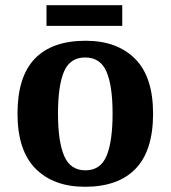

<svg xmlns="http://www.w3.org/2000/svg" viewBox="-20 -705 653 735"><path d="M305 10Q185 10 116 -59.5Q47 -129 47 -270Q47 -411 113 -480Q179 -549 308 -549Q428 -549 497 -480Q566 -411 566 -270Q566 -129 499.5 -59.5Q433 10 305 10ZM307 -53Q365 -53 388 -108.5Q411 -164 411 -270Q411 -377 387.5 -431Q364 -485 306 -485Q248 -485 225 -431Q202 -377 202 -270Q202 -164 225.5 -108.5Q249 -53 307 -53ZM158 -606V-685H448V-606Z"/></svg>

Font: Noto Serif Tibetan
Style: Bold
Weight: 700
Designer: Monotype Design Team
Foundry: Monotype Imaging Inc.
Version: Version 2.103; ttfautohint (v1.8.4.7-5d5b)